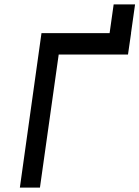

<svg xmlns="http://www.w3.org/2000/svg" viewBox="-20 -850 632 870"><path d="M70 0H161L246 -603H560L574 -700H168ZM495 -830 472 -667H569L592 -830Z"/></svg>

Font: Unageo
Style: Medium-Italic
Weight: 500
Designer: Richard Sepsi
Foundry: Richard Sepsi
Version: Version 2.000